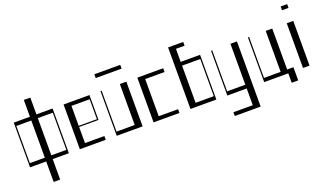

<svg xmlns="http://www.w3.org/2000/svg" viewBox="-93 -1411 3888 2300"><g transform="rotate(-20 1851.5 -261.5)"><path d="M359 -784V-570H565V0H359V261H276V0H70V-570H276V-784ZM276 -48V-522H85V-48ZM550 -48V-522H359V-48Z M705 -570H1035V-253H788V-48H1035V0H705ZM1020 -268V-522H788V-268Z M1175 -570H1190V-48H1422V-570H1505V0H1175ZM1175 -784H1505V-736H1175Z M1645 -570H1975V-522H1728V-48H1975V0H1645Z M2115 -784H2308V-736H2198V-570H2445V0H2115ZM2430 -48V-522H2198V-48Z M2585 213H2832V0H2585V-570H2600V-48H2832V-570H2915V261H2585Z M3365 -570V-48H3445V120H3362V0H3055V-570H3070V-48H3282V-570Z M3550 -570H3633V0H3550ZM3550 -784H3633V-736H3550Z"/></g></svg>

Font: Facade Sud
Style: Regular
Weight: 100
Designer: Éléonore Fines
Foundry: Velvetyne Type Foundry
Version: Version 1.001;Glyphs 3.2 (3202)